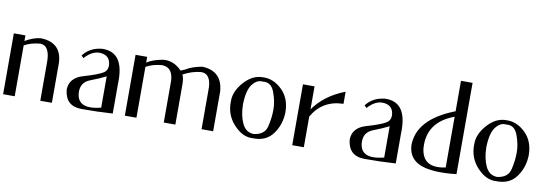

<svg xmlns="http://www.w3.org/2000/svg" viewBox="-55 -1120 4379 1516"><g transform="rotate(10 2134.5 -362.0)"><path d="M93 -443C135 -468.3 176.7 -483 218 -487C328.7 -483.7 386.3 -428 391 -320V0H298V-306C298.7 -396.7 272.7 -442.7 220 -444C171.3 -440 129 -428 93 -408V0H0V-488H93Z M557 -409C593 -456.3 643.7 -483 709 -489C829 -492.3 885.7 -409 879 -239V0C798.3 5.3 715.2 7.8 629.5 7.5C543.8 7.2 496.7 -36.3 488 -123C489.3 -187 526.5 -229.5 599.5 -250.5C672.5 -271.5 723 -290.3 751 -307C779 -323.7 789 -351.3 781 -390C773 -428.7 747 -450 703 -454C659 -458 616.3 -437 575 -391ZM781 -30V-281C747 -263.7 706 -245.8 658 -227.5C610 -209.2 586 -175 586 -125C587.3 -29 652.3 2.7 781 -30Z M1383 -442C1412.3 -461.3 1454.7 -476.3 1510 -487C1617.3 -483.7 1675.3 -428 1684 -320V0H1591V-306C1594.3 -396.7 1568 -442.7 1512 -444C1463.3 -440 1415 -425 1367 -399C1377.7 -381 1382.3 -347 1381 -297V0H1288V-306C1292 -396 1261.3 -442 1196 -444C1147.3 -440 1105 -428 1069 -408V0H976V-488H1069V-442C1097 -461.3 1138.7 -476.3 1194 -487C1250 -494.3 1301.3 -474.3 1348 -427Z M1849 -415C1895 -465.7 1946.7 -490 2004 -488C2056.7 -489.3 2105.7 -468.2 2151 -424.5C2196.3 -380.8 2219.3 -321.7 2220 -247C2218.7 -180.3 2199.5 -121.8 2162.5 -71.5C2125.5 -21.2 2071.3 2.7 2000 0C1946.7 3.3 1896.2 -20.8 1848.5 -72.5C1800.8 -124.2 1778.3 -186.3 1781 -259C1780.3 -312.3 1803 -364.3 1849 -415ZM2123 -252C2123 -295.3 2113.8 -341.3 2095.5 -390C2077.2 -438.7 2045.7 -460 2001 -454C1971.7 -458 1944.5 -444.3 1919.5 -413C1894.5 -381.7 1881 -327.7 1879 -251C1879.7 -191.7 1889.8 -141 1909.5 -99C1929.2 -57 1960 -35.3 2002 -34C2060 -40.7 2094.7 -67.3 2106 -114C2117.3 -160.7 2123 -206.7 2123 -252Z M2318 -488H2411V-304C2469 -386 2552 -447.7 2660 -489V-392C2548 -389.3 2465 -340.7 2411 -246V0H2318Z M2826 -409C2862 -456.3 2912.7 -483 2978 -489C3098 -492.3 3154.7 -409 3148 -239V0C3067.3 5.3 2984.2 7.8 2898.5 7.5C2812.8 7.2 2765.7 -36.3 2757 -123C2758.3 -187 2795.5 -229.5 2868.5 -250.5C2941.5 -271.5 2992 -290.3 3020 -307C3048 -323.7 3058 -351.3 3050 -390C3042 -428.7 3016 -450 2972 -454C2928 -458 2885.3 -437 2844 -391ZM3050 -30V-281C3016 -263.7 2975 -245.8 2927 -227.5C2879 -209.2 2855 -175 2855 -125C2856.3 -29 2921.3 2.7 3050 -30Z M3542 -732H3635V0C3510.3 14 3415.5 8.7 3350.5 -16C3285.5 -40.7 3250.3 -88.7 3245 -160C3243.7 -301.3 3342.7 -410.7 3542 -488ZM3542 -37V-444C3398 -390.7 3331.7 -294 3343 -154C3355.7 -50.7 3422 -11.7 3542 -37Z M3800 -415C3846 -465.7 3897.7 -490 3955 -488C4007.7 -489.3 4056.7 -468.2 4102 -424.5C4147.3 -380.8 4170.3 -321.7 4171 -247C4169.7 -180.3 4150.5 -121.8 4113.5 -71.5C4076.5 -21.2 4022.3 2.7 3951 0C3897.7 3.3 3847.2 -20.8 3799.5 -72.5C3751.8 -124.2 3729.3 -186.3 3732 -259C3731.3 -312.3 3754 -364.3 3800 -415ZM4074 -252C4074 -295.3 4064.8 -341.3 4046.5 -390C4028.2 -438.7 3996.7 -460 3952 -454C3922.7 -458 3895.5 -444.3 3870.5 -413C3845.5 -381.7 3832 -327.7 3830 -251C3830.7 -191.7 3840.8 -141 3860.5 -99C3880.2 -57 3911 -35.3 3953 -34C4011 -40.7 4045.7 -67.3 4057 -114C4068.3 -160.7 4074 -206.7 4074 -252Z"/></g></svg>

Font: Neocyr
Style: Regular
Weight: 400
Designer: Viktar Palstsiuk <vipals@gmail.com>
Version: 1.00